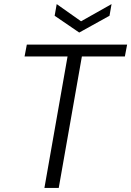

<svg xmlns="http://www.w3.org/2000/svg" viewBox="-20 -918 641 938"><path d="M197 0 310 -642H100L111 -700H601L590 -642H380L267 0ZM525 -898 515 -841 367 -759 247 -841 257 -898 376 -814Z"/></svg>

Font: DM Sans 9pt Light
Style: Italic
Weight: 300
Italic angle: -10°
Version: Version 4.004;gftools[0.9.30]